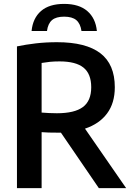

<svg xmlns="http://www.w3.org/2000/svg" viewBox="-20 -965 679 985"><path d="M67 0V-727Q112.5 -736.5 163.8 -742.5Q215 -748.5 272.5 -748.5Q421 -748.5 495 -691.8Q569 -635 569 -517.5Q569 -436 529.2 -382.8Q489.5 -329.5 416 -305L627 0H487L292.5 -284.5Q282 -284.5 271.5 -284.5Q247.5 -284.5 229.5 -285Q211.5 -285.5 193.5 -287V0ZM272 -384Q362.5 -384 405.2 -415.8Q448 -447.5 448 -517.5Q448 -586 408.5 -618Q369 -650 285.5 -650Q258 -650 236.2 -647.8Q214.5 -645.5 193.5 -642V-387.5Q214.5 -386 232 -385Q249.5 -384 272 -384ZM142 -806Q148.5 -872 190.5 -908.5Q232.5 -945 309 -945Q385.5 -945 428 -908.2Q470.5 -871.5 477 -806H398Q392.5 -844 371.5 -861.8Q350.5 -879.5 309 -879.5Q267.5 -879.5 246.8 -861.8Q226 -844 221 -806Z"/></svg>

Font: Encode Sans SmCnd SmBold
Style: Regular
Weight: 600
Width: 4
Designer: Multiple Designers
Foundry: Impallari Type
Version: Version 3.002; ttfautohint (v1.8.3) -l 8 -r 50 -G 200 -x 14 